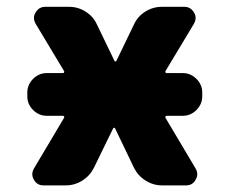

<svg xmlns="http://www.w3.org/2000/svg" viewBox="-20 -567 667 566"><path d="M118.2 -225.6Q94.7 -225.6 77.6 -242.7Q60.5 -259.8 60.5 -283.2V-293.9Q60.5 -317.4 77.6 -334.5Q94.7 -351.6 118.2 -351.6H166Q168 -351.6 168.9 -353.5Q169.9 -355.5 168.9 -357.4L85 -497.1Q80.1 -505.9 80.1 -514.6Q80.1 -522.5 85 -530.3Q94.7 -546.9 113.3 -546.9H183.6Q210 -546.9 232.4 -532.7Q254.9 -518.6 265.6 -495.1L317.4 -387.7Q318.4 -385.7 320.3 -385.7Q322.3 -385.7 323.2 -387.7L375 -495.1Q385.7 -518.6 408.2 -532.7Q430.7 -546.9 457 -546.9H523.4Q542 -546.9 551.8 -530.3Q556.6 -522.5 556.6 -514.6Q556.6 -505.9 551.8 -497.1L467.8 -357.4Q466.8 -355.5 467.8 -353.5Q468.8 -351.6 470.7 -351.6H518.6Q542 -351.6 559.1 -334.5Q576.2 -317.4 576.2 -293.9V-283.2Q576.2 -259.8 559.1 -242.7Q542 -225.6 518.6 -225.6H470.7Q468.8 -225.6 467.8 -223.6Q466.8 -221.7 467.8 -219.7L556.6 -70.3Q561.5 -61.5 561.5 -53.7Q561.5 -44.9 556.6 -37.1Q547.9 -20.5 528.3 -20.5H458Q431.6 -20.5 409.2 -34.7Q386.7 -48.8 375 -72.3L319.3 -188.5Q318.4 -190.4 316.4 -190.4Q314.5 -190.4 313.5 -188.5L256.8 -72.3Q245.1 -48.8 222.7 -34.7Q200.2 -20.5 173.8 -20.5H108.4Q88.9 -20.5 80.1 -37.1Q75.2 -44.9 75.2 -53.7Q75.2 -61.5 80.1 -70.3L168.9 -219.7Q169.9 -221.7 168.9 -223.6Q168 -225.6 166 -225.6Z"/></svg>

Font: Gen Jyuu Gothic Heavy
Style: Bold
Weight: 900
Designer: [Source Han Sans]
Ryoko NISHIZUKA  (kana & ideographs); Paul D. Hunt (Latin, Greek & Cyrillic); Wenlong ZHANG  (bopomofo
Version: Version 1.002.20150607